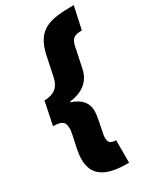

<svg xmlns="http://www.w3.org/2000/svg" viewBox="-217 -788 855 1020"><g transform="rotate(-30 210.5 -278.0)"><path d="M246 158H257V20C220 20 212 6 212 -23C212 -29 213 -38 215 -46L229 -116C233 -137 236 -157 236 -174C236 -218 210 -256 147 -276L148 -280C236 -290 279 -336 292 -398L316 -513C325 -564 343 -576 391 -576L421 -714H419C274 -714 193 -699 162 -556L137 -436C125 -378 91 -354 33 -353L4 -212C64 -212 75 -194 75 -155C75 -143 72 -132 71 -124L54 -45C50 -25 47 -3 47 17C47 108 103 158 246 158Z"/></g></svg>

Font: Noto Sans UI Condensed Black
Style: Italic
Weight: 900
Width: 3
Italic angle: -192°
Designer: Monotype Design Team
Foundry: Monotype Imaging Inc.
Version: Version 1.901